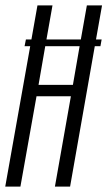

<svg xmlns="http://www.w3.org/2000/svg" viewBox="-44 -695 400 715"><path d="M47.5 -523 52.5 -548H73L95.5 -675H151.5L129 -548H257L279.5 -675H336L313.5 -548H334.5L330 -523H309L217 0H160.5L220 -336.5H92L32 0H-24.5L68.5 -523ZM252.5 -523H124.5L99.5 -379H227.5Z"/></svg>

Font: Anybody Condensed Light
Style: Italic
Weight: 300
Width: 3
Italic angle: -10°
Designer: Tyler Finck
Foundry: Etcetera Type Company
Version: Version 1.010; ttfautohint (v1.8.3) -l 8 -r 50 -G 200 -x 14 